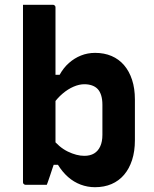

<svg xmlns="http://www.w3.org/2000/svg" viewBox="-20 -770 640 800"><path d="M174.9 0Q164.8 0 148 0Q131.3 0 114.1 0Q97 0 86.8 0Q83.8 0 81.3 -1.5Q78.8 -3 77.3 -5Q75.8 -7 75.8 -11Q75.8 -85.9 75.8 -160.7Q75.8 -235.5 75.8 -310.4Q75.8 -385.2 75.8 -460Q75.8 -534.8 75.8 -609.7Q75.8 -645.1 75.8 -680Q75.8 -714.9 75.8 -750Q91.9 -750 107.2 -750Q122.4 -750 138 -750Q153.6 -750 168.9 -750Q184.1 -750 200.2 -750Q204.2 -750 206.2 -748.5Q208.2 -747 209.7 -745Q211.2 -743 211.2 -739Q211.2 -658.7 211.2 -579.7Q211.2 -500.7 211.2 -422.5Q211.2 -344.2 211.2 -265.2Q211.2 -186.2 211.2 -105.9Q211.2 -105.9 207.6 -94.8Q204 -83.8 198.5 -68.4Q193.1 -53 188.1 -37Q183.2 -21.1 179 -10.6Q174.9 0 174.9 0ZM180 -83.4 196.2 -194.5Q225.6 -156.6 262.3 -138.6Q299.1 -120.7 331.4 -120.7Q355.7 -120.7 372.2 -130.7Q388.8 -140.7 397.7 -160.3Q406.7 -179.9 406.7 -208.1V-333Q406.7 -356.6 401.3 -373.4Q395.9 -390.2 386.2 -399.9Q376.7 -409.4 362.8 -414.2Q348.9 -419 331.4 -419Q310.1 -419 286.6 -408.9Q263 -398.8 240.7 -379.8Q218.4 -360.9 199.6 -333.8V-458.2H228.4Q244.4 -487.4 267.2 -507.5Q290 -527.7 317.5 -538.7Q345.1 -549.7 376.3 -549.7Q414.4 -549.7 445 -536.6Q475.5 -523.5 497 -498.4Q518.5 -473.4 530.3 -437.4Q542.1 -401.4 542.1 -355.4V-185.8Q542.1 -139.5 530.3 -103.2Q518.5 -66.9 496.9 -41.6Q475.3 -16.3 444.7 -3.1Q414.2 10 375.7 10Q344.8 10 316.1 -0.8Q287.4 -11.6 263.7 -32.4Q240 -53.3 221.4 -83.4Z"/></svg>

Font: Recursive Sans Linear Light
Style: Regular
Weight: 300
Version: Version 1.085